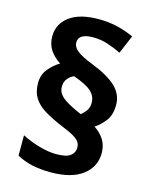

<svg xmlns="http://www.w3.org/2000/svg" viewBox="-116 -845 738 930"><g transform="rotate(15 252.5 -379.5)"><path d="M58 -393Q58 -436 83 -465.5Q108 -495 137 -512Q103 -534 84.5 -562.5Q66 -591 66 -630Q66 -692 117 -730Q168 -768 263 -768Q316 -768 359.5 -757Q403 -746 440 -729L401 -637Q368 -653 333 -664.5Q298 -676 260 -676Q186 -676 186 -631Q186 -610 207 -591.5Q228 -573 289 -549Q371 -517 411 -479Q451 -441 451 -388Q451 -338 428 -308Q405 -278 377 -260Q408 -240 426 -211.5Q444 -183 444 -144Q444 -76 388.5 -33.5Q333 9 229 9Q176 9 134 -0.5Q92 -10 58 -29V-131Q96 -111 144 -97Q192 -83 231 -83Q283 -83 303 -99Q323 -115 323 -139Q323 -155 315.5 -167Q308 -179 286.5 -192Q265 -205 222 -222Q172 -243 135 -265Q98 -287 78 -317.5Q58 -348 58 -393ZM174 -406Q174 -377 198 -355.5Q222 -334 281 -308L297 -301Q310 -311 322 -327Q334 -343 334 -368Q334 -399 310 -422.5Q286 -446 219 -470Q202 -464 188 -447.5Q174 -431 174 -406Z"/></g></svg>

Font: Noto Sans Khmer UI
Style: Bold
Weight: 700
Designer: Danh Hong and the Monotype Design Team
Foundry: Monotype Imaging Inc.
Version: Version 2.002; ttfautohint (v1.8.4.7-5d5b)